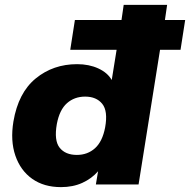

<svg xmlns="http://www.w3.org/2000/svg" viewBox="-20 -756 779 787"><path d="M230 11Q160 11 112 -23Q64 -57 43 -118Q22 -179 35 -258Q55 -376 126.5 -434.5Q198 -493 296 -493Q345 -493 383 -475.5Q421 -458 438 -428L458 -552H268L287 -674H478L487 -736H665L656 -674H739L720 -552H636L548 0H373L382 -54Q356 -24 317.5 -6.5Q279 11 230 11ZM295 -121Q339 -121 369.5 -148.5Q400 -176 411 -234Q423 -301 399 -330.5Q375 -360 329 -360Q285 -360 254.5 -333Q224 -306 213 -248Q201 -180 224.5 -150.5Q248 -121 295 -121Z"/></svg>

Font: Winston ExtraBold
Style: Italic
Weight: 800
Italic angle: -9°
Designer: Original fonts by Vernon Adams / Changes by Cristiano Sobral
Foundry: Original fonts by Vernon Adams / Changes by Cristiano Sobral
Version: Version 2.503;July 17, 2020;FontCreator 13.0.0.2655 64-bit